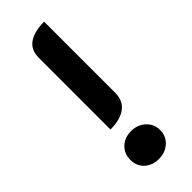

<svg xmlns="http://www.w3.org/2000/svg" viewBox="-239 -736 773 773"><g transform="rotate(-45 147.5 -350.0)"><path d="M211 -709V-304Q211 -259 180 -236Q149 -213 93 -213V-622Q93 -666 124 -687.5Q155 -709 211 -709ZM63 -70Q63 -105 86.5 -127.5Q110 -150 147 -150Q184 -150 208.5 -127Q233 -104 233 -70Q233 -36 208.5 -13.5Q184 9 147 9Q110 9 86.5 -13Q63 -35 63 -70Z"/></g></svg>

Font: K2D SemiBold
Style: Regular
Weight: 600
Designer: Katatrad Aksorn Co.,Ltd.
Foundry: Cadson Demak Co.,Ltd.
Version: Version 1.000; ttfautohint (v1.6)